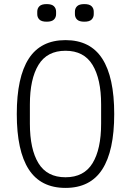

<svg xmlns="http://www.w3.org/2000/svg" viewBox="-20 -906 640 938"><path d="M300 12Q179 12 120.5 -78.5Q62 -169 62 -349Q62 -529 120.5 -619.5Q179 -710 300 -710Q421 -710 479.5 -619.5Q538 -529 538 -349Q538 -169 479.5 -78.5Q421 12 300 12ZM300 -40Q390 -40 432 -108.5Q474 -177 474 -302V-396Q474 -520 432 -589Q390 -658 300 -658Q210 -658 168 -589Q126 -520 126 -396V-302Q126 -177 168 -108.5Q210 -40 300 -40ZM208 -800Q183 -800 172.5 -810.5Q162 -821 162 -837V-849Q162 -865 172.5 -875.5Q183 -886 208 -886Q233 -886 243.5 -875.5Q254 -865 254 -849V-837Q254 -821 243.5 -810.5Q233 -800 208 -800ZM392 -800Q367 -800 356.5 -810.5Q346 -821 346 -837V-849Q346 -865 356.5 -875.5Q367 -886 392 -886Q417 -886 427.5 -875.5Q438 -865 438 -849V-837Q438 -821 427.5 -810.5Q417 -800 392 -800Z"/></svg>

Font: IBM Plex Mono Light
Style: Regular
Weight: 300
Monospace: yes
Designer: Mike Abbink, Paul van der Laan, Pieter van Rosmalen
Foundry: Bold Monday
Version: Version 2.3